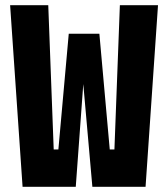

<svg xmlns="http://www.w3.org/2000/svg" viewBox="-20 -720 648 740"><path d="M67 0 19 -700H166L187 -144H205L245 -590H363L403 -144H421L442 -700H589L541 0H336L301 -396L272 0Z"/></svg>

Font: Tektur Condensed SemiBold
Style: Regular
Weight: 600
Width: 3
Designer: Adam Jagosz
Foundry: Adam Jagosz
Version: Version 1.005;gftools[0.9.30]